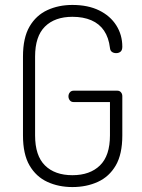

<svg xmlns="http://www.w3.org/2000/svg" viewBox="-20 -751 576 777"><path d="M273 6Q217 6 171.5 -15Q126 -36 99.5 -81.5Q73 -127 73 -203V-522Q73 -598 99.5 -643.5Q126 -689 171.5 -710Q217 -731 273 -731Q336 -731 381 -709Q426 -687 450.5 -648.5Q475 -610 475 -562Q475 -548 468 -542Q461 -536 450 -536Q440 -536 433 -541Q426 -546 425 -557Q420 -599 401 -627Q382 -655 349.5 -669Q317 -683 273 -683Q202 -683 162 -643.5Q122 -604 122 -522V-203Q122 -121 162 -81.5Q202 -42 273 -42Q344 -42 384.5 -81.5Q425 -121 425 -203V-338H278Q268 -338 262.5 -345Q257 -352 257 -361Q257 -370 262.5 -377Q268 -384 278 -384H455Q464 -384 469.5 -377.5Q475 -371 475 -362V-203Q475 -127 448.5 -81.5Q422 -36 376 -15Q330 6 273 6Z"/></svg>

Font: Dosis Light
Style: Regular
Weight: 300
Designer: EdgarTolentino, PabloImpallari, IginoMarini
Foundry: EdgarTolentino, PabloImpallari, IginoMarini
Version: Version 3.001; ttfautohint (v1.8.2)